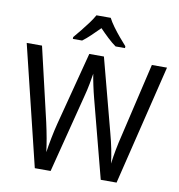

<svg xmlns="http://www.w3.org/2000/svg" viewBox="-99 -1034 1050 1124"><g transform="rotate(10 426.5 -472.0)"><path d="M843 -714 669 0H575L454 -463Q445 -497 436.5 -537Q428 -577 424 -604Q421 -583 413.5 -543Q406 -503 395 -462L277 0H183L9 -714H100L202 -277Q224 -179 233 -104Q239 -145 248 -191Q257 -237 268 -280L381 -714H468L583 -278Q595 -234 604 -189.5Q613 -145 618 -104Q623 -145 631.5 -189.5Q640 -234 651 -278L753 -714ZM468 -944Q479 -922 499 -894.5Q519 -867 541 -841Q563 -815 581 -795V-784H525Q501 -801 475.5 -825Q450 -849 425 -875Q399 -849 374 -825Q349 -801 326 -784H271V-795Q289 -816 310.5 -842.5Q332 -869 351.5 -895.5Q371 -922 383 -944Z"/></g></svg>

Font: Noto Sans Gurmukhi UI SemiCondensed
Style: Regular
Weight: 400
Width: 4
Designer: Jelle Bosma - Monotype Design Team
Foundry: Monotype Imaging Inc.
Version: Version 2.004; ttfautohint (v1.8.4.7-5d5b)